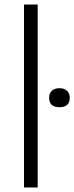

<svg xmlns="http://www.w3.org/2000/svg" viewBox="-20 -828 328 848"><path d="M86 0V-808H146.5V0ZM242.5 -354.5Q197 -354.5 197 -396Q197 -415.5 209 -427Q221 -438.5 242.5 -438.5Q264 -438.5 276 -427Q288 -415.5 288 -396Q288 -354.5 242.5 -354.5Z"/></svg>

Font: Encode Sans SemiExpanded SemiExpanded Light
Style: Regular
Weight: 300
Width: 6
Designer: Multiple Designers
Foundry: Impallari Type
Version: Version 3.000; ttfautohint (v1.8.3) -l 8 -r 50 -G 200 -x 14 